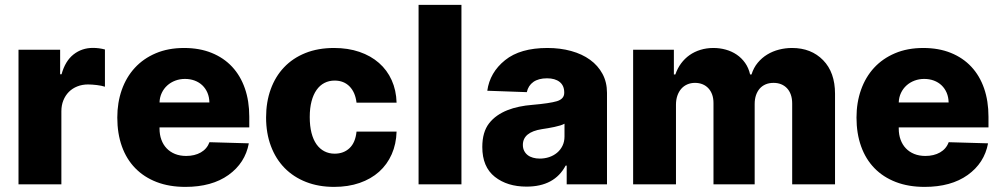

<svg xmlns="http://www.w3.org/2000/svg" viewBox="-20 -747 4060 778"><path d="M55 0V-545.5H223.7V-446H229.4Q244.3 -500 278.1 -526.5Q311.8 -552.9 356.5 -552.9Q381.4 -552.9 405.2 -546.5V-395.6Q398.8 -397.7 390.4 -399.5Q382.1 -401.3 372.7 -402.3Q363.3 -403.4 354 -404.1Q344.8 -404.8 337 -404.8Q313.2 -404.8 293.1 -396.8Q273.1 -388.8 258.9 -374.5Q244.7 -360.1 236.7 -340.2Q228.7 -320.3 228.7 -296.2V0Z M725.9 -552.6Q788.4 -552.6 837.5 -532.7Q886.7 -512.8 920.6 -476.4Q954.5 -440 972.3 -388.7Q990.1 -337.4 990.1 -274.1V-230.8H626.4V-226.2Q626.4 -201.3 633.9 -180.9Q641.3 -160.5 655.2 -146Q669 -131.4 689.1 -123.2Q709.2 -115.1 734.4 -115.1Q768.8 -115.1 793.9 -129.4Q818.9 -143.8 828.8 -170.8L988.3 -166.2Q973.4 -86.3 905.9 -38Q838.4 10.3 731.2 10.3Q665.8 10.3 614.7 -9.4Q563.6 -29.1 528.1 -65.5Q492.5 -101.9 473.9 -153.9Q455.3 -206 455.3 -270.6Q455.3 -331.3 473.5 -383Q491.8 -434.7 526.5 -472.3Q561.1 -509.9 611.3 -531.2Q661.6 -552.6 725.9 -552.6ZM626.4 -331.7H828.5Q828.1 -353.3 820.7 -370.9Q813.2 -388.5 800.1 -401.1Q786.9 -413.7 768.8 -420.5Q750.7 -427.2 729.4 -427.2Q708.8 -427.2 690.3 -420.3Q671.9 -413.4 657.8 -400.7Q643.8 -388.1 635.5 -370.6Q627.1 -353 626.4 -331.7Z M1333.5 -552.6Q1390.3 -552.6 1436.4 -536.8Q1482.6 -521 1515.6 -492Q1548.7 -463.1 1567.1 -422.2Q1585.6 -381.4 1587 -331H1424.7Q1419.7 -372.9 1396.5 -396.7Q1373.2 -420.5 1335.9 -420.5Q1313.2 -420.5 1294.6 -410.9Q1275.9 -401.3 1262.8 -382.6Q1249.6 -364 1242.4 -336.5Q1235.1 -308.9 1235.1 -272.7Q1235.1 -236.5 1242.2 -208.6Q1249.3 -180.8 1262.6 -162.1Q1275.9 -143.5 1294.6 -133.9Q1313.2 -124.3 1335.9 -124.3Q1372.5 -124.3 1396.3 -146.7Q1420.1 -169 1424.7 -213.8H1587Q1585.6 -163.4 1567.3 -122Q1549 -80.6 1516.2 -51.1Q1483.3 -21.7 1437.1 -5.7Q1391 10.3 1333.8 10.3Q1271 10.3 1220.2 -9.6Q1169.4 -29.5 1133.3 -66.2Q1097.3 -103 1077.8 -155Q1058.2 -207 1058.2 -271Q1058.2 -333.5 1076.9 -385.1Q1095.5 -436.8 1130.9 -474.1Q1166.2 -511.4 1217.3 -532Q1268.5 -552.6 1333.5 -552.6Z M1849.8 -727.3V0H1676.1V-727.3Z M1962 -247.5Q1975.9 -265.3 1994.7 -278.4Q2013.5 -291.5 2035.9 -300.4Q2058.2 -309.3 2083.8 -314.6Q2109.4 -320 2137.1 -322.1Q2207 -328.1 2236.9 -337Q2266.3 -346.2 2266.3 -370.7V-372.5Q2266.3 -400.2 2247.7 -415Q2229 -429.7 2196.7 -429.7Q2162.3 -429.7 2141.3 -415Q2120.4 -400.2 2114.7 -373.6L1954.5 -379.3Q1964.8 -453.5 2026.6 -503.2Q2087.7 -552.6 2198.2 -552.6Q2250.4 -552.6 2294.6 -540.3Q2338.8 -528.1 2370.9 -504.8Q2403.1 -481.5 2421.3 -447.8Q2439.6 -414.1 2439.6 -370.7V0H2276.3V-76H2272Q2226.9 9.2 2113.6 9.2Q2035.5 9.2 1985.1 -30.5Q1934.3 -70.7 1934.3 -151.3Q1934.3 -212 1962 -247.5ZM2098.7 -159.8Q2098.7 -146.3 2103.9 -136Q2109 -125.7 2118.1 -118.6Q2127.1 -111.5 2139.7 -108Q2152.3 -104.4 2167.3 -104.4Q2187.1 -104.4 2205.3 -110.4Q2223.4 -116.5 2237.2 -128Q2251.1 -139.6 2259.2 -156.2Q2267.4 -172.9 2267.4 -193.9V-245.7Q2260.3 -241.8 2250 -238.6Q2239.7 -235.4 2226.6 -232.6Q2213.1 -229.8 2200.5 -227.6Q2187.9 -225.5 2175.8 -223.7Q2098.7 -211.6 2098.7 -159.8Z M2545.5 -545.5H2710.6V-445.3H2716.6Q2725.1 -470.2 2739.9 -490.1Q2754.6 -509.9 2774.3 -523.8Q2794 -537.6 2818.5 -545.1Q2843 -552.6 2870.7 -552.6Q2897 -552.6 2921.2 -545.8Q2945.3 -539.1 2965.2 -525.6Q2985.1 -512.1 2999.3 -492Q3013.5 -471.9 3019.5 -445.3H3025.2Q3033.7 -472.7 3050.4 -492.7Q3067.1 -512.8 3089 -526.1Q3110.8 -539.4 3136.7 -546Q3162.6 -552.6 3189.6 -552.6Q3267 -552.6 3315.3 -503.2Q3363.6 -453.8 3363.6 -367.2V0H3190V-327.4Q3190 -347.7 3184.5 -363.3Q3179 -378.9 3168.9 -389.6Q3158.7 -400.2 3145.1 -405.7Q3131.4 -411.2 3114.7 -411.2Q3096.6 -411.2 3082.4 -405.2Q3068.2 -399.1 3058.4 -388Q3048.7 -376.8 3043.3 -361Q3038 -345.2 3038 -325.6V0H2871.1V-329.2Q2871.1 -348.4 2865.8 -363.5Q2860.4 -378.6 2850.5 -389.2Q2840.6 -399.9 2826.9 -405.5Q2813.2 -411.2 2796.2 -411.2Q2779.1 -411.2 2764.9 -405Q2750.7 -398.8 2740.6 -387.3Q2730.5 -375.7 2724.8 -359.4Q2719.1 -343 2719.1 -322.8V0H2545.5Z M3721.2 -552.6Q3783.7 -552.6 3832.9 -532.7Q3882.1 -512.8 3916 -476.4Q3949.9 -440 3967.7 -388.7Q3985.4 -337.4 3985.4 -274.1V-230.8H3621.8V-226.2Q3621.8 -201.3 3629.3 -180.9Q3636.7 -160.5 3650.6 -146Q3664.4 -131.4 3684.5 -123.2Q3704.5 -115.1 3729.8 -115.1Q3764.2 -115.1 3789.2 -129.4Q3814.3 -143.8 3824.2 -170.8L3983.7 -166.2Q3968.8 -86.3 3901.3 -38Q3833.8 10.3 3726.6 10.3Q3661.2 10.3 3610.1 -9.4Q3558.9 -29.1 3523.4 -65.5Q3487.9 -101.9 3469.3 -153.9Q3450.6 -206 3450.6 -270.6Q3450.6 -331.3 3468.9 -383Q3487.2 -434.7 3521.8 -472.3Q3556.5 -509.9 3606.7 -531.2Q3657 -552.6 3721.2 -552.6ZM3621.8 -331.7H3823.9Q3823.5 -353.3 3816.1 -370.9Q3808.6 -388.5 3795.5 -401.1Q3782.3 -413.7 3764.2 -420.5Q3746.1 -427.2 3724.8 -427.2Q3704.2 -427.2 3685.7 -420.3Q3667.3 -413.4 3653.2 -400.7Q3639.2 -388.1 3630.9 -370.6Q3622.5 -353 3621.8 -331.7Z"/></svg>

Font: Inter P Extra Bold
Style: Regular
Weight: 800
Designer: Rasmus Andersson
Foundry: rsms
Version: Version 3.018;git-588b23468